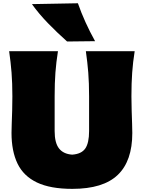

<svg xmlns="http://www.w3.org/2000/svg" viewBox="-20 -1152 890 1189"><path d="M427.7 17.6Q291.5 17.6 208.7 -22Q126 -61.5 88.6 -138.7Q51.3 -215.8 51.3 -329.1Q51.3 -350.6 52.7 -387.2Q54.2 -423.8 55.4 -468Q56.6 -512.2 56.6 -555.2Q56.6 -638.2 51.5 -702.6Q46.4 -767.1 36.6 -835H338.9Q328.1 -767.1 323.2 -702.6Q318.4 -638.2 318.4 -555.2V-340.3Q318.4 -267.1 345.5 -232.7Q372.6 -198.2 426.8 -194.3Q484.4 -198.2 508.1 -232.4Q531.7 -266.6 531.7 -340.3V-555.2Q531.7 -638.2 526.6 -702.6Q521.5 -767.1 511.7 -835H814Q803.2 -767.1 798.6 -702.6Q793.9 -638.2 793.9 -555.2Q793.9 -512.2 795.4 -467Q796.9 -421.9 798.1 -384.8Q799.3 -347.7 799.3 -328.1Q799.3 -154.8 709 -68.6Q618.7 17.6 427.7 17.6ZM395.5 -895Q333.5 -950.2 277.3 -1008.1Q221.2 -1065.9 177.7 -1126.5L462.4 -1131.8Q503.4 -1014.6 568.8 -897Z"/></svg>

Font: Pinar-FD Black
Style: Regular
Weight: 900
Designer: Amin Abedi
Version: Version 3.000